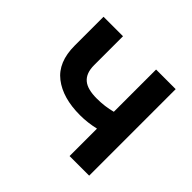

<svg xmlns="http://www.w3.org/2000/svg" viewBox="-136 -701 856 856"><g transform="rotate(45 292.5 -273.0)"><path d="M66.1 -364.3V-546.2H188.9V-364.3Q188.9 -338.1 196 -319.6Q203.1 -301.1 217.2 -289.4Q231.2 -277.7 252.5 -272.4Q273.8 -267 302.2 -267Q353.3 -267 398.1 -279.1V-545.5H521.7V0H398.1V-172.9Q375.4 -167.6 351 -164.6Q326.7 -161.6 302.2 -161.6Q193.2 -161.6 129.6 -210.9Q66.1 -259.9 66.1 -364.3Z"/></g></svg>

Font: Inter P Semi Bold
Style: Regular
Weight: 600
Designer: Rasmus Andersson
Foundry: rsms
Version: Version 3.018;git-588b23468